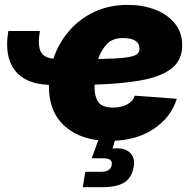

<svg xmlns="http://www.w3.org/2000/svg" viewBox="-20 -573 800 797"><path d="M434.6 11.7Q318.4 11.7 250.7 -47.6Q183.1 -106.9 183.1 -212.9Q183.1 -216.8 183.1 -220.7Q83.5 -224.6 40.3 -282.7Q-2.9 -340.8 14.6 -444.3H145.5Q135.7 -386.2 148.7 -359.6Q161.6 -333 201.7 -329.6Q222.7 -392.6 265.6 -443.1Q308.6 -493.7 370.6 -523.2Q432.6 -552.7 510.7 -552.7Q572.8 -552.7 624 -533Q675.3 -513.2 705.8 -475.8Q736.3 -438.5 736.3 -385.3Q736.3 -322.8 692.1 -288.6Q647.9 -254.4 566.4 -239.7Q484.9 -225.1 372.6 -221.7Q372.6 -214.8 372.6 -208Q372.6 -172.4 388.2 -149.4Q403.8 -126.5 449.7 -126.5Q482.9 -126.5 507.3 -139.2Q531.7 -151.9 539.6 -175.8L713.9 -163.1Q689.9 -85.4 616.7 -36.9Q543.5 11.7 434.6 11.7ZM387.7 -328.1Q460 -329.1 496.8 -333.5Q533.7 -337.9 546.4 -346.4Q559.1 -355 559.1 -370.1Q559.1 -415 490.2 -415Q446.8 -415 422.9 -389.2Q398.9 -363.3 387.7 -328.1ZM323.7 204.1 334 140.1H399.9Q439 140.1 443.8 111.8Q448.7 84 409.7 84H360.8L398.4 -19.5H463.4L460 0L447.3 43.9Q493.7 38.1 517.6 59.1Q541.5 80.1 535.2 118.2Q527.3 165 495.8 184.6Q464.4 204.1 400.9 204.1Z"/></svg>

Font: Inter Black
Style: Italic
Weight: 900
Italic angle: -9.39999°
Designer: Rasmus Andersson
Foundry: rsms
Version: Version 4.000;git-a52131595